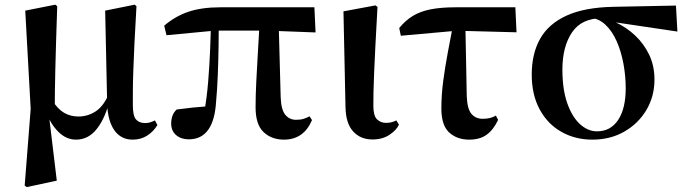

<svg xmlns="http://www.w3.org/2000/svg" viewBox="-20 -570 2886 806"><path d="M83.6 209.1 108.8 -112.8 86 -525.4 212.4 -550.4 220.2 -543.7Q217.4 -458.5 215.4 -394.8Q213.4 -331 212.3 -281.3Q211.2 -231.6 210.5 -190.3Q209.9 -148.9 209.9 -108.5L185.6 -84.9L218.4 188.3L92.4 215.4ZM537 16.2Q488.8 16.2 461.3 -21.4Q433.8 -59 429.9 -128.4V-132.1L421.5 -525.4L545.6 -550.4L552.9 -543.7Q547.4 -454.3 544.4 -388.6Q541.4 -323 539.7 -275.1Q537.9 -227.1 537.8 -192Q537.6 -156.9 537.6 -129.6Q537.6 -84 550.9 -68.7Q564.1 -53.4 589.1 -53.4Q601.9 -53.4 611.8 -56.8Q621.7 -60.2 630.3 -64.5L640.9 -45.1Q624.3 -17.8 598 -0.8Q571.7 16.2 537 16.2ZM299.1 16.2Q258.2 16.2 225.6 -16.1Q193 -48.4 174.6 -96.3H171.8L199.5 -148.8Q222.1 -112.1 249 -96.5Q275.8 -80.9 309.2 -80.9Q346.6 -80.9 378.9 -100.7Q411.2 -120.5 434.1 -169.2L445.7 -156.5H442.2Q423.5 -76.9 387.6 -30.4Q351.8 16.2 299.1 16.2Z M772.5 14.9Q740.3 14.9 719.4 -2.8Q698.6 -20.5 698.6 -51.8Q698.6 -69.5 704.1 -84.4Q709.6 -99.3 721.8 -110.4Q755.2 -114.9 789.4 -118.5Q823.7 -122 862.7 -124.7L836.8 -95.7Q848.4 -159.4 853.9 -227.7Q859.4 -296 862.1 -361.3Q864.8 -426.6 866.3 -482H898.5Q898.5 -431.1 897.5 -371.7Q896.5 -312.4 894.2 -253.3Q891.9 -194.3 887.1 -142.7Q882.4 -64.5 853.8 -24.8Q825.2 14.9 772.5 14.9ZM678.9 -422.1 669.3 -462.2Q715.5 -501.9 771.2 -520.7Q826.9 -539.4 905.8 -539.4H1299.8L1304.7 -433.8L1101.1 -441.5H883ZM1172.5 16.2Q1119.9 16.2 1086.4 -15.6Q1052.9 -47.4 1052.9 -119.3Q1052.9 -169 1055.9 -228.9Q1058.8 -288.8 1062.8 -353.8Q1066.7 -418.8 1070.2 -482H1149.6L1158.3 -160.9Q1160.3 -109.4 1177.6 -88.3Q1194.9 -67.1 1222.2 -67.1Q1241.2 -67.1 1253.7 -70.9Q1266.2 -74.7 1279.6 -81.7L1289.8 -65.8Q1272.4 -24.9 1242.8 -4.3Q1213.2 16.2 1172.5 16.2Z M1543.8 15.5Q1493.4 15.5 1462.6 -18.1Q1431.9 -51.7 1430.4 -119.2L1421.8 -522.4L1556.5 -547.4L1564.7 -540.7Q1559.3 -445.9 1555.9 -378.9Q1552.6 -311.9 1550.6 -265.3Q1548.6 -218.6 1547.9 -185.7Q1547.3 -152.8 1547.3 -126.4Q1547.3 -84 1562.6 -69.1Q1577.9 -54.2 1600.5 -54.2Q1614.7 -54.2 1625 -57.2Q1635.3 -60.2 1643.8 -64.5L1654.7 -46.8Q1645 -24.2 1615.4 -4.4Q1585.8 15.5 1543.8 15.5Z M1662.6 -419.9 1655.9 -452.5Q1682.1 -484.3 1713.1 -503.2Q1744.2 -522.2 1787.8 -530.8Q1831.3 -539.4 1893.8 -539.4H2143.4L2148.3 -434.4L1897.7 -441ZM1949.7 16.2Q1898.6 16.2 1865.7 -13.8Q1832.8 -43.7 1832.8 -114.6Q1832.8 -171.5 1840.8 -231.4Q1848.8 -291.4 1859.9 -350Q1870.9 -408.6 1880.8 -459.8H1933.7L1939.4 -165.9Q1941.4 -113.3 1958.8 -92.3Q1976.3 -71.3 2006.5 -71.3Q2022.8 -71.3 2035.9 -74.4Q2049 -77.6 2061.8 -84.6L2071 -66.6Q2051.4 -24.9 2022.7 -4.3Q1994.1 16.2 1949.7 16.2Z M2466.5 16.2Q2394.9 16.2 2337.1 -16.3Q2279.3 -48.7 2245.8 -110.2Q2212.2 -171.8 2212.2 -257.1Q2212.2 -344.6 2247.4 -407.2Q2282.5 -469.7 2358 -504.3Q2433.4 -538.9 2554.5 -541.4L2817.6 -546.6L2823.7 -437.5L2535.8 -480.3L2508.9 -493.5Q2421.8 -494 2381.4 -434.2Q2340.9 -374.4 2340.9 -277.8Q2340.9 -194.4 2361.4 -136.5Q2381.8 -78.6 2415 -48.6Q2448.1 -18.7 2486.2 -18.7Q2543.3 -18.7 2575 -66.6Q2606.7 -114.5 2606.7 -199.6Q2606.7 -251.2 2597.1 -302.6Q2587.6 -354.1 2568.8 -396.8Q2550 -439.5 2521.4 -466.3Q2492.8 -493.2 2455.2 -495.5L2476.9 -504.5Q2522.2 -496.4 2566.6 -475.4Q2611 -454.4 2647.1 -420.2Q2683.3 -385.9 2705.4 -339.8Q2727.4 -293.6 2727.4 -235.7Q2727.4 -165.4 2693.5 -108.2Q2659.5 -51.1 2600.8 -17.5Q2542.1 16.2 2466.5 16.2Z"/></svg>

Font: Source Han Serif JP VF
Style: Regular
Weight: 250
Designer: Ryoko NISHIZUKA 西塚涼子 (kana & ideographs); Frank Grießhammer (Latin, Greek & Cyrillic); Wenlong ZHANG 张文龙 (bopomofo); San
Foundry: Adobe
Version: Version 2.001;hotconv 1.1.0;makeotfexe 2.6.0